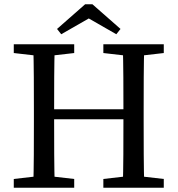

<svg xmlns="http://www.w3.org/2000/svg" viewBox="-20 -876 829 896"><path d="M44.3 0H326.3V-40.8L195.4 -55.8H174.9L44.3 -40.8V0ZM135.2 0H235.6C232.6 -103 232.6 -207 232.6 -329.2V-359.3C232.6 -464.3 232.6 -568.3 235.6 -669.3H135.2C138.2 -566.3 138.2 -462.3 138.2 -359.3V-310C138.2 -205 138.2 -101 135.2 0ZM185.4 -319.3H603.2V-366H185.4V-319.3ZM462.3 0H744.3V-40.8L613.5 -55.8H593.1L462.3 -40.8V0ZM553 0H653.4C650.4 -103 650.4 -207 650.4 -310V-359.3C650.4 -464.3 650.4 -568.3 653.4 -669.3H553C556 -566.3 556 -462.3 556 -359.3V-329.2C556 -205 556 -101 553 0ZM44.3 -628.5 174.9 -613.5H195.4L326.3 -628.5V-669.3H44.3V-628.5ZM462.3 -628.5 593.1 -613.5H613.5L744.3 -628.5V-669.3H462.3V-628.5ZM411.3 -856.1H377.3L246.2 -740.9L265.8 -716.2L436.6 -814.1H352L522.8 -716.2L542.4 -740.9L411.3 -856.1Z"/></svg>

Font: Source Serif Variable
Style: Regular
Weight: 389
Designer: Frank Grießhammer
Foundry: Adobe Systems Incorporated
Version: Version 3.001;hotconv 1.0.111;makeotfexe 2.5.65597